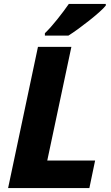

<svg xmlns="http://www.w3.org/2000/svg" viewBox="-20 -951 562 971"><path d="M21 0 172 -714H341L219 -139H461L432 0ZM207 -783Q236 -811 269.5 -853Q303 -895 328 -931H515V-923Q505 -910 482 -889.5Q459 -869 430.5 -846.5Q402 -824 374.5 -804Q347 -784 326 -771H207Z"/></svg>

Font: Noto Sans ExtraBold
Style: Italic
Weight: 800
Italic angle: -12°
Designer: Monotype Design Team
Foundry: Monotype Imaging Inc.
Version: Version 2.013; ttfautohint (v1.8.4.7-5d5b)